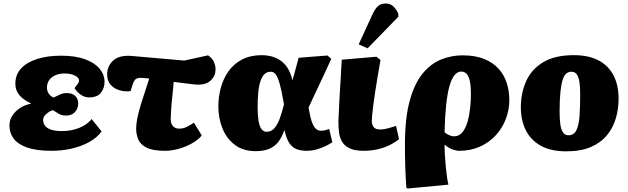

<svg xmlns="http://www.w3.org/2000/svg" viewBox="-20 -850 3597 1100"><path d="M276 14Q190 14 136.5 -4.5Q83 -23 58.5 -55.5Q34 -88 34 -131Q34 -163 51.5 -189Q69 -215 97 -232.5Q125 -250 157 -256V-258Q134 -268 113.5 -283.5Q93 -299 80.5 -320.5Q68 -342 68 -371Q68 -422 100.5 -457.5Q133 -493 192.5 -512Q252 -531 330 -531Q412 -531 467.5 -510.5Q523 -490 551 -456Q579 -422 579 -381Q579 -346 558.5 -319Q538 -292 490 -292Q472 -292 455.5 -300Q439 -308 426.5 -320.5Q414 -333 407 -345Q421 -363 427 -371.5Q433 -380 433 -390Q433 -404 410 -416.5Q387 -429 349 -429Q321 -429 298.5 -419.5Q276 -410 262.5 -392Q249 -374 249 -348Q249 -328 259.5 -313Q270 -298 287 -291Q303 -299 322.5 -308Q342 -317 361 -317Q394 -317 411 -300.5Q428 -284 428 -258Q428 -228 409.5 -208Q391 -188 359 -188Q334 -188 316 -198.5Q298 -209 283 -219Q264 -213 245.5 -197.5Q227 -182 227 -163Q227 -144 238 -129.5Q249 -115 273 -107Q297 -99 336 -99Q389 -99 434.5 -117.5Q480 -136 505 -168L562 -97Q536 -61 490.5 -36Q445 -11 389.5 1.5Q334 14 276 14Z M926 14Q856 14 820 -4Q784 -22 772 -51.5Q760 -81 760 -113Q760 -138 766.5 -172Q773 -206 789.5 -259.5Q806 -313 835 -400Q819 -402 805.5 -403Q792 -404 782 -404Q770 -404 759.5 -398Q749 -392 740 -366L728 -328Q697 -324 666 -332.5Q635 -341 614.5 -363.5Q594 -386 594 -423Q594 -473 630 -504.5Q666 -536 739 -529L1036 -503L1172 -533Q1199 -514 1207 -492.5Q1215 -471 1215 -453Q1215 -416 1189 -390.5Q1163 -365 1116 -365Q1104 -365 1082.5 -367.5Q1061 -370 1033.5 -373.5Q1006 -377 975 -381Q974 -365 972.5 -349.5Q971 -334 969.5 -320Q968 -306 966.5 -292.5Q965 -279 964 -266.5Q963 -254 962 -242.5Q961 -231 960.5 -220.5Q960 -210 959.5 -201Q959 -192 958.5 -184Q958 -176 958 -168Q958 -141 971 -127Q984 -113 1006 -113Q1030 -113 1050 -123Q1070 -133 1091 -147L1136 -74Q1116 -49 1080.5 -29Q1045 -9 1004 2.5Q963 14 926 14Z M1445 16Q1373 16 1325.5 -20Q1278 -56 1254.5 -114.5Q1231 -173 1231 -240Q1231 -296 1245.5 -348.5Q1260 -401 1290 -443Q1320 -485 1367.5 -509.5Q1415 -534 1481 -534Q1505 -534 1531 -528Q1557 -522 1581.5 -507Q1606 -492 1625 -464.5Q1644 -437 1655 -392H1656Q1662 -411 1667 -430Q1672 -449 1678 -471Q1684 -493 1691 -519L1856 -532L1878 -513Q1854 -459 1831 -411Q1808 -363 1787.5 -319Q1767 -275 1748 -234L1751 -216Q1759 -172 1768.5 -147Q1778 -122 1790.5 -111.5Q1803 -101 1819 -101Q1832 -101 1841.5 -103.5Q1851 -106 1866 -111L1884 -35Q1871 -26 1848 -14.5Q1825 -3 1796.5 5.5Q1768 14 1735 14Q1708 14 1683 6Q1658 -2 1639.5 -27.5Q1621 -53 1610 -104H1609Q1596 -66 1575.5 -38.5Q1555 -11 1523 2.5Q1491 16 1445 16ZM1508 -95Q1534 -95 1552 -115.5Q1570 -136 1583 -171.5Q1596 -207 1607 -252L1603 -273Q1592 -337 1581.5 -373Q1571 -409 1559.5 -424Q1548 -439 1530 -439Q1510 -439 1496 -426Q1482 -413 1473 -387.5Q1464 -362 1460 -324Q1456 -286 1456 -235Q1456 -191 1461 -159.5Q1466 -128 1477.5 -111.5Q1489 -95 1508 -95Z M2063 14Q2012 14 1982.5 -0.5Q1953 -15 1939.5 -38.5Q1926 -62 1922.5 -90.5Q1919 -119 1919 -147Q1919 -152 1919 -158Q1919 -164 1919.5 -171.5Q1920 -179 1920.5 -188.5Q1921 -198 1921.5 -210Q1922 -222 1922.5 -236Q1923 -250 1924 -267Q1925 -284 1926 -303.5Q1927 -323 1928.5 -345.5Q1930 -368 1931.5 -393.5Q1933 -419 1934.5 -447.5Q1936 -476 1938 -508L2137 -525L2160 -506Q2150 -451 2142 -402.5Q2134 -354 2128 -314Q2122 -274 2118 -242.5Q2114 -211 2112 -189.5Q2110 -168 2110 -156Q2110 -142 2115 -131Q2120 -120 2130.5 -114Q2141 -108 2159 -108Q2177 -108 2203.5 -115Q2230 -122 2249 -129L2266 -53Q2239 -31 2206.5 -16Q2174 -1 2138 6.5Q2102 14 2063 14ZM2086 -573 2035 -596 2114 -768Q2129 -800 2145.5 -815Q2162 -830 2190 -830Q2216 -830 2234 -813Q2252 -796 2262 -771V-754Z M2315 230 2308 225Q2306 193 2304.5 166Q2303 139 2302 111Q2301 83 2300.5 51.5Q2300 20 2300 -22Q2300 -174 2327.5 -273.5Q2355 -373 2402 -429.5Q2449 -486 2508 -509.5Q2567 -533 2630 -533Q2704 -533 2755.5 -511.5Q2807 -490 2838.5 -454Q2870 -418 2884 -372Q2898 -326 2898 -277Q2898 -221 2878 -168.5Q2858 -116 2820.5 -75Q2783 -34 2730 -10Q2677 14 2610 14Q2594 14 2571 5.5Q2548 -3 2528 -21H2527Q2527 8 2529 41Q2531 74 2534 106Q2537 138 2541 164.5Q2545 191 2549 208ZM2581 -69Q2610 -69 2629 -92Q2648 -115 2658.5 -152Q2669 -189 2673.5 -231Q2678 -273 2678 -313Q2678 -357 2672 -385Q2666 -413 2653.5 -426.5Q2641 -440 2622 -440Q2601 -440 2584 -419.5Q2567 -399 2555 -356.5Q2543 -314 2536 -247.5Q2529 -181 2527 -92Q2541 -81 2555 -75Q2569 -69 2581 -69Z M3224 17Q3136 17 3078.5 -15Q3021 -47 2992.5 -104Q2964 -161 2964 -235Q2964 -316 2994 -384Q3024 -452 3091 -493Q3158 -534 3268 -534Q3352 -534 3409 -504Q3466 -474 3495 -418Q3524 -362 3524 -284Q3524 -227 3508.5 -173Q3493 -119 3458 -76Q3423 -33 3365.5 -8Q3308 17 3224 17ZM3237 -75Q3269 -75 3283 -105.5Q3297 -136 3300.5 -189.5Q3304 -243 3304 -310Q3304 -349 3300 -377.5Q3296 -406 3285.5 -422.5Q3275 -439 3253 -439Q3238 -439 3225.5 -429.5Q3213 -420 3204.5 -395.5Q3196 -371 3191 -326Q3186 -281 3186 -212Q3186 -170 3190 -139Q3194 -108 3205.5 -91.5Q3217 -75 3237 -75Z"/></svg>

Font: Literata Black
Style: Italic
Weight: 900
Italic angle: -2°
Designer: Latin by Veronika Burian and Jose Scaglione. Greek by Irene Vlachou. Cyrillic by Vera Evstafieva
Foundry: TypeTogether
Version: Version 3.002